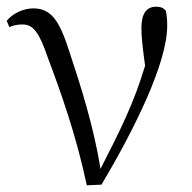

<svg xmlns="http://www.w3.org/2000/svg" viewBox="-20 -546 573 573"><path d="M239 7 283 5C382 -162 479 -358 479 -469C479 -486 478 -499 475 -514C468 -522 460 -526 446 -526C417 -526 402 -505 402 -462C402 -436 406 -401 413 -350C379 -236 338 -156 280 -42C260 -166 222 -287 187 -392C157 -486 132 -521 79 -521C51 -521 19 -507 0 -484L8 -465C18 -470 31 -473 47 -473C78 -473 96 -452 122 -376C163 -267 208 -140 239 7Z"/></svg>

Font: Noto Serif CJK HK Light
Style: Regular
Weight: 300
Designer: Ryoko NISHIZUKA 西塚涼子 (kana & ideographs); Frank Grießhammer (Latin, Greek & Cyrillic); Wenlong ZHANG 张文龙 (bopomofo); San
Foundry: Adobe
Version: Version 2.001;hotconv 1.1.0;makeotfexe 2.6.0